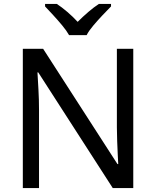

<svg xmlns="http://www.w3.org/2000/svg" viewBox="-20 -964 800 984"><path d="M663 0H558L176 -593H172Q174 -558 177 -506Q180 -454 180 -399V0H97V-714H201L582 -123H586Q585 -139 583.5 -171Q582 -203 580.5 -241Q579 -279 579 -311V-714H663ZM334 -784Q321 -807 299 -833.5Q277 -860 253 -886Q229 -912 211 -931V-944H271Q297 -927 325 -903Q353 -879 378 -852Q405 -879 433 -903Q461 -927 487 -944H549V-931Q530 -912 505.5 -886Q481 -860 458.5 -833.5Q436 -807 424 -784Z"/></svg>

Font: Noto Sans Tai Viet
Style: Regular
Weight: 400
Designer: Monotype Design Team
Foundry: Monotype Imaging Inc.
Version: Version 2.003; ttfautohint (v1.8.4.7-5d5b)